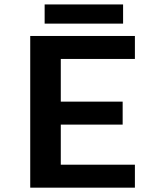

<svg xmlns="http://www.w3.org/2000/svg" viewBox="-20 -866 750 886"><path d="M602.5 -594H260.5V-397H546V-291H260.5V-106H602.5V0H119.5V-700H602.5ZM186 -845.5H548V-757H186Z"/></svg>

Font: League Mono SemiBold
Style: Regular
Weight: 600
Width: 6
Designer: Tyler Finck
Foundry: The League of Moveable Type / Tyler Finck
Version: Version 2.300;RELEASE